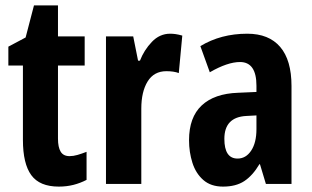

<svg xmlns="http://www.w3.org/2000/svg" viewBox="-20 -682 1156 712"><path d="M238 -103Q252 -103 267.5 -107.5Q283 -112 301 -119V-15Q278 -3 252.5 3.5Q227 10 198 10Q127 10 96 -32.5Q65 -75 65 -163V-439H11V-509L75 -543L106 -662H195V-547H294V-439H195V-168Q195 -136 205 -119.5Q215 -103 238 -103Z M611 -557Q621 -557 631.5 -555.5Q642 -554 656 -550L643 -411Q625 -418 597 -418Q551 -418 527.5 -380Q504 -342 504 -279V0H373V-547H474L492 -457H499Q514 -496 543 -526.5Q572 -557 611 -557Z M897 -557Q977 -557 1019 -508Q1061 -459 1061 -363V0H966L944 -73H942Q917 -31 886 -10.5Q855 10 807 10Q762 10 734 -14.5Q706 -39 693.5 -78.5Q681 -118 681 -162Q681 -247 728 -291Q775 -335 863 -338L931 -341V-364Q931 -452 870 -452Q824 -452 758 -414L723 -511Q799 -557 897 -557ZM894 -252Q812 -248 812 -167Q812 -94 861 -94Q892 -94 911.5 -123.5Q931 -153 931 -203V-254Z"/></svg>

Font: Noto Sans Khmer UI ExtraCondensed
Style: Bold
Weight: 700
Width: 2
Designer: Danh Hong and the Monotype Design Team
Foundry: Monotype Imaging Inc.
Version: Version 2.002; ttfautohint (v1.8.4.7-5d5b)